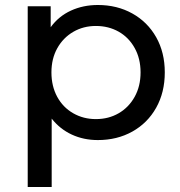

<svg xmlns="http://www.w3.org/2000/svg" viewBox="-20 -555 722 769"><path d="M510 -501C469.3 -523.7 423.3 -535 372 -535C332.7 -535 296.7 -527.5 264 -512.5C231.3 -497.5 204.3 -475.3 183 -446V-530H91V194H187V-80C209 -52 235.8 -30.7 267.5 -16C299.2 -1.3 334 6 372 6C423.3 6 469.3 -5.3 510 -28C550.7 -50.7 582.5 -82.5 605.5 -123.5C628.5 -164.5 640 -211.7 640 -265C640 -318.3 628.5 -365.3 605.5 -406C582.5 -446.7 550.7 -478.3 510 -501ZM455.5 -101.5C428.5 -85.8 398 -78 364 -78C330.7 -78 300.3 -85.8 273 -101.5C245.7 -117.2 224.3 -139.2 209 -167.5C193.7 -195.8 186 -228.3 186 -265C186 -301.7 193.8 -334 209.5 -362C225.2 -390 246.5 -411.8 273.5 -427.5C300.5 -443.2 330.7 -451 364 -451C398 -451 428.5 -443.3 455.5 -428C482.5 -412.7 503.8 -390.8 519.5 -362.5C535.2 -334.2 543 -301.7 543 -265C543 -228.3 535.2 -195.8 519.5 -167.5C503.8 -139.2 482.5 -117.2 455.5 -101.5Z"/></svg>

Font: ICO Headline
Style: Regular
Weight: 500
Designer: Julieta Ulanovsky
Foundry: Julieta Ulanovsky
Version: Version 7.200